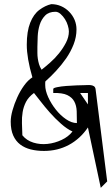

<svg xmlns="http://www.w3.org/2000/svg" viewBox="-20 -735 542 935"><path d="M408.2 -114.3Q370.1 -58.6 315.4 -29.3Q260.7 0 194.3 0Q159.2 0 129.9 -7.3Q100.6 -14.6 78.6 -31.2Q56.6 -47.9 44.4 -75.2Q32.2 -102.5 32.2 -142.6Q32.2 -167 41 -198.2Q49.8 -229.5 64 -260.7Q78.1 -292 97.2 -318.4Q116.2 -344.7 137.7 -358.4Q110.4 -452.1 110.4 -517.1Q110.4 -582 127 -624Q143.6 -666 171.9 -687Q200.2 -708 229.5 -714.8Q254.9 -714.8 277.3 -705.1Q299.8 -695.3 316.9 -677.7Q334 -660.2 343.3 -638.2Q352.5 -616.2 352.5 -591.8Q352.5 -554.7 338.4 -518.6Q324.2 -482.4 301.8 -450.2Q279.3 -418 252.9 -389.6Q226.6 -361.3 201.2 -338.9Q200.2 -336.9 200.2 -329.6Q200.2 -322.3 200.2 -320.3Q200.2 -293.9 214.8 -261.7Q229.5 -229.5 252 -201.2Q274.4 -172.9 301.8 -154.3Q329.1 -135.7 354.5 -135.7Q354.5 -166 353.5 -193.4Q352.5 -220.7 341.8 -240.7Q331.1 -260.7 307.6 -272Q284.2 -283.2 239.3 -282.2V-301.8Q239.3 -306.6 258.3 -310.5Q277.3 -314.5 303.2 -316.4Q329.1 -318.4 354 -319.3Q378.9 -320.3 392.6 -320.3Q396.5 -320.3 405.3 -320.8Q414.1 -321.3 422.4 -320.3Q430.7 -319.3 437 -315.4Q443.4 -311.5 445.3 -301.8L502 148.4L470.7 179.7ZM88.9 -76.2Q109.4 -50.8 142.6 -40.5Q175.8 -30.3 211.4 -34.2Q247.1 -38.1 280.3 -53.7Q313.5 -69.3 333 -94.7Q306.6 -106.4 277.3 -132.3Q248 -158.2 222.2 -187.5Q196.3 -216.8 175.8 -243.7Q155.3 -270.5 145.5 -282.2Q119.1 -262.7 106.9 -239.3Q94.7 -215.8 90.3 -189.5Q85.9 -163.1 86.9 -134.8Q87.9 -106.4 88.9 -76.2ZM408.2 -226.6V-282.2H370.1ZM162.1 -506.8Q162.1 -491.2 162.1 -477.1Q162.1 -462.9 164.1 -449.7Q166 -436.5 169.9 -422.9Q173.8 -409.2 182.6 -395.5Q200.2 -409.2 223.6 -429.7Q247.1 -450.2 267.1 -475.1Q287.1 -500 301.3 -527.3Q315.4 -554.7 315.4 -582Q315.4 -593.8 310.5 -610.4Q305.7 -627 296.4 -641.6Q287.1 -656.2 274.9 -667Q262.7 -677.7 250 -677.7Q217.8 -677.7 199.7 -659.2Q181.6 -640.6 173.3 -614.3Q165 -587.9 163.6 -558.1Q162.1 -528.3 162.1 -506.8Z"/></svg>

Font: Annie Use Your Telescope
Style: Regular
Weight: 400
Version: Version 1.003 2001